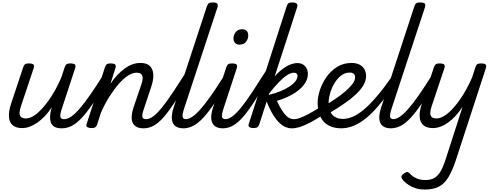

<svg xmlns="http://www.w3.org/2000/svg" viewBox="-20 -1035 4035 1574"><path d="M161 15Q112 15 84.5 -8Q57 -31 53.5 -75.5Q50 -120 70 -182L170 -483Q177 -503 186.5 -509Q196 -515 215 -515Q246 -515 254.5 -505.5Q263 -496 256 -476L152 -165Q142 -136 140.5 -113Q139 -90 151 -77Q163 -64 192 -64Q225 -64 262 -89Q299 -114 338 -159.5Q377 -205 414.5 -266.5Q452 -328 484 -403L510 -483Q517 -503 526.5 -509Q536 -515 555 -515Q586 -515 594.5 -505.5Q603 -496 596 -476L488 -147Q471 -96 475 -77Q479 -58 505 -58Q519 -58 525.5 -46.5Q532 -35 530 -20.5Q528 -6 517 5.5Q506 17 485 17Q446 17 424.5 3Q403 -11 396 -33Q389 -55 390.5 -80.5Q392 -106 397 -129L405 -156Q378 -115 348 -83.5Q318 -52 286.5 -30Q255 -8 223.5 3.5Q192 15 161 15Z M487 17Q473 17 466 5.5Q459 -6 461 -20.5Q463 -35 474 -46.5Q485 -58 506 -58Q532 -58 562.5 -78.5Q593 -99 631 -142.5Q669 -186 717.5 -255Q766 -324 827 -422Q836 -436 850 -434.5Q864 -433 872 -422.5Q880 -412 873 -399Q804 -280 750.5 -199.5Q697 -119 653 -71.5Q609 -24 569 -3.5Q529 17 487 17Z M1158 17Q1116 17 1093.5 1.5Q1071 -14 1064 -38.5Q1057 -63 1060.5 -92.5Q1064 -122 1073 -149L1139 -344Q1149 -371 1149.5 -392.5Q1150 -414 1138.5 -426.5Q1127 -439 1099 -439Q1067 -439 1029.5 -415Q992 -391 953.5 -347Q915 -303 877 -243Q839 -183 807 -110L775 -11Q771 2 760.5 8.5Q750 15 727 15Q711 15 697 8Q683 1 690 -18L840 -483Q847 -503 856.5 -509Q866 -515 885 -515Q916 -515 924.5 -505.5Q933 -496 926 -476L885 -347Q912 -389 942.5 -420.5Q973 -452 1004 -474.5Q1035 -497 1067 -508Q1099 -519 1131 -519Q1181 -519 1207 -495.5Q1233 -472 1236.5 -427Q1240 -382 1218 -318L1161 -147Q1143 -96 1147 -77Q1151 -58 1178 -58Q1192 -58 1198.5 -46.5Q1205 -35 1203 -20.5Q1201 -6 1190 5.5Q1179 17 1158 17Z M1158 17Q1144 17 1137 5.5Q1130 -6 1132 -20.5Q1134 -35 1145 -46.5Q1156 -58 1177 -58Q1205 -58 1236 -81Q1267 -104 1306 -151.5Q1345 -199 1395.5 -275Q1446 -351 1513 -457Q1522 -471 1535 -469.5Q1548 -468 1555 -457.5Q1562 -447 1555 -434Q1482 -306 1427 -219.5Q1372 -133 1327.5 -81Q1283 -29 1242 -6Q1201 17 1158 17Z M1487 17Q1445 17 1422.5 2Q1400 -13 1393 -38Q1386 -63 1389.5 -92Q1393 -121 1402 -149L1676 -983Q1683 -1003 1692.5 -1009Q1702 -1015 1721 -1015Q1753 -1015 1761 -1005.5Q1769 -996 1763 -976L1490 -147Q1473 -96 1477 -77Q1481 -58 1507 -58Q1521 -58 1527.5 -46.5Q1534 -35 1532 -20.5Q1530 -6 1519 5.5Q1508 17 1487 17Z M1482 17Q1468 17 1461 5.5Q1454 -6 1456 -20.5Q1458 -35 1469 -46.5Q1480 -58 1501 -58Q1527 -58 1557.5 -78.5Q1588 -99 1626 -142.5Q1664 -186 1712.5 -255Q1761 -324 1822 -422Q1831 -436 1845 -434.5Q1859 -433 1867 -422.5Q1875 -412 1868 -399Q1799 -280 1745.5 -199.5Q1692 -119 1648 -71.5Q1604 -24 1564 -3.5Q1524 17 1482 17Z M1810 17Q1769 17 1746.5 2Q1724 -13 1716.5 -38Q1709 -63 1712.5 -92Q1716 -121 1725 -149L1835 -483Q1842 -503 1851.5 -509Q1861 -515 1880 -515Q1911 -515 1919.5 -505.5Q1928 -496 1921 -476L1813 -147Q1796 -96 1800 -77Q1804 -58 1830 -58Q1844 -58 1850.5 -46.5Q1857 -35 1855.5 -20.5Q1854 -6 1842.5 5.5Q1831 17 1810 17ZM1942 -669Q1922 -669 1908 -682Q1894 -695 1894 -720Q1894 -747 1911.5 -771Q1929 -795 1966 -795Q1987 -795 2001 -782.5Q2015 -770 2015 -744Q2015 -717 1997.5 -693Q1980 -669 1942 -669Z M1807 17Q1793 17 1786 5.5Q1779 -6 1781 -20.5Q1783 -35 1794 -46.5Q1805 -58 1826 -58Q1854 -58 1885 -81Q1916 -104 1955 -151.5Q1994 -199 2044.5 -275Q2095 -351 2162 -457Q2171 -471 2184 -469.5Q2197 -468 2204 -457.5Q2211 -447 2204 -434Q2131 -306 2076 -219.5Q2021 -133 1976.5 -81Q1932 -29 1891 -6Q1850 17 1807 17Z M2370 17Q2346 17 2321.5 7Q2297 -3 2271 -27.5Q2245 -52 2218.5 -94.5Q2192 -137 2166 -203L2104 -11Q2099 2 2089 8.5Q2079 15 2056 15Q2040 15 2026.5 8Q2013 1 2019 -18L2330 -983Q2336 -1003 2345.5 -1009Q2355 -1015 2375 -1015Q2396 -1015 2405.5 -1010Q2415 -1005 2417.5 -996.5Q2420 -988 2416 -976L2232 -409Q2277 -460 2325.5 -489Q2374 -518 2419 -518Q2457 -518 2480.5 -493Q2504 -468 2504 -429Q2504 -400 2491.5 -373Q2479 -346 2456 -321.5Q2433 -297 2401.5 -276Q2370 -255 2331.5 -238Q2293 -221 2250 -208Q2272 -161 2291 -131.5Q2310 -102 2326.5 -86Q2343 -70 2358.5 -64Q2374 -58 2390 -58Q2407 -58 2413 -46.5Q2419 -35 2415.5 -20.5Q2412 -6 2400 5.5Q2388 17 2370 17ZM2183 -257Q2234 -269 2277 -286.5Q2320 -304 2352 -325Q2384 -346 2401.5 -368.5Q2419 -391 2419 -412Q2419 -425 2411.5 -432Q2404 -439 2390 -439Q2363 -439 2330.5 -417Q2298 -395 2262 -357Q2226 -319 2187 -269Z M2371 17Q2357 17 2350 5.5Q2343 -6 2345 -20.5Q2347 -35 2358 -46.5Q2369 -58 2390 -58Q2412 -58 2440.5 -68.5Q2469 -79 2510.5 -101Q2552 -123 2611 -160Q2624 -168 2635 -163.5Q2646 -159 2651 -147Q2656 -135 2653.5 -121Q2651 -107 2637 -98Q2571 -56 2523 -30.5Q2475 -5 2439 6Q2403 17 2371 17Z M2645 -171Q2686 -195 2729 -224Q2772 -253 2808.5 -284Q2845 -315 2868 -344.5Q2891 -374 2891 -400Q2891 -422 2879 -431Q2867 -440 2848 -440Q2807 -440 2775 -414.5Q2743 -389 2720.5 -350.5Q2698 -312 2686 -270Q2674 -228 2674 -196Q2674 -163 2681.5 -137.5Q2689 -112 2704 -95Q2719 -78 2741 -69Q2763 -60 2792 -60Q2806 -60 2811.5 -48.5Q2817 -37 2815 -21.5Q2813 -6 2804 5.5Q2795 17 2780 17Q2713 17 2669.5 -9Q2626 -35 2605 -82Q2584 -129 2584 -191Q2584 -240 2602.5 -296.5Q2621 -353 2656.5 -403.5Q2692 -454 2743.5 -486.5Q2795 -519 2862 -519Q2898 -519 2924.5 -506.5Q2951 -494 2966 -470Q2981 -446 2981 -412Q2981 -373 2958.5 -335Q2936 -297 2895 -259Q2854 -221 2797.5 -182.5Q2741 -144 2673 -104Z M2776 17Q2767 17 2763.5 5.5Q2760 -6 2761.5 -21.5Q2763 -37 2770 -48.5Q2777 -60 2789 -60Q2827 -60 2870 -77.5Q2913 -95 2962.5 -136.5Q3012 -178 3070.5 -246.5Q3129 -315 3199 -416Q3204 -424 3216 -419Q3228 -414 3237 -404.5Q3246 -395 3241 -386Q3170 -276 3108.5 -199Q3047 -122 2991 -74.5Q2935 -27 2882 -5Q2829 17 2776 17Z M3188 17Q3146 17 3123.5 2Q3101 -13 3094 -38Q3087 -63 3090.5 -92Q3094 -121 3103 -149L3377 -983Q3384 -1003 3393.5 -1009Q3403 -1015 3422 -1015Q3454 -1015 3462 -1005.5Q3470 -996 3464 -976L3191 -147Q3174 -96 3178 -77Q3182 -58 3208 -58Q3222 -58 3228.5 -46.5Q3235 -35 3233 -20.5Q3231 -6 3220 5.5Q3209 17 3188 17Z M3183 17Q3169 17 3162 5.5Q3155 -6 3157 -20.5Q3159 -35 3170 -46.5Q3181 -58 3202 -58Q3228 -58 3258.5 -78.5Q3289 -99 3327 -142.5Q3365 -186 3413.5 -255Q3462 -324 3523 -422Q3532 -436 3546 -434.5Q3560 -433 3568 -422.5Q3576 -412 3569 -399Q3500 -280 3446.5 -199.5Q3393 -119 3349 -71.5Q3305 -24 3265 -3.5Q3225 17 3183 17Z M3528 15Q3479 15 3451.5 -8Q3424 -31 3420.5 -75.5Q3417 -120 3437 -182L3537 -483Q3544 -503 3553.5 -509Q3563 -515 3582 -515Q3613 -515 3621.5 -505.5Q3630 -496 3623 -476L3519 -165Q3509 -136 3507.5 -113Q3506 -90 3518 -77Q3530 -64 3559 -64Q3591 -64 3628.5 -89Q3666 -114 3705 -159.5Q3744 -205 3781.5 -266.5Q3819 -328 3851 -402L3877 -483Q3884 -503 3893.5 -509Q3903 -515 3922 -515Q3953 -515 3961.5 -505.5Q3970 -496 3963 -476L3718 275Q3688 366 3655 419.5Q3622 473 3576 496Q3530 519 3461 519Q3424 519 3391.5 509.5Q3359 500 3333.5 483.5Q3308 467 3289 448Q3275 433 3271 419.5Q3267 406 3288 390Q3306 376 3317 375.5Q3328 375 3342 390Q3365 415 3396.5 428Q3428 441 3466 441Q3510 441 3539.5 424.5Q3569 408 3591 371Q3613 334 3633 272L3772 -159Q3744 -117 3714 -84.5Q3684 -52 3653 -30Q3622 -8 3590.5 3.5Q3559 15 3528 15Z"/></svg>

Font: Playwrite AU TAS
Style: Regular
Weight: 400
Designer: Veronika Burian, José Scaglione
Foundry: TypeTogether
Version: Version 1.002